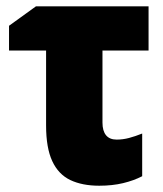

<svg xmlns="http://www.w3.org/2000/svg" viewBox="-20 -573 512 602"><path d="M445.8 -553.2V-414.6H301.3V-188.5Q301.3 -162.6 312.5 -148.9Q323.7 -135.3 345.7 -135.3Q365.2 -135.3 384.5 -140.4Q403.8 -145.5 425.8 -154.3V-20.5Q399.4 -6.8 366 1.2Q332.5 9.3 291 9.3Q237.8 9.3 200.4 -8.5Q163.1 -26.4 143.8 -67.9Q124.5 -109.4 124.5 -179.7V-414.6H8.3V-492.2L92.8 -553.2Z"/></svg>

Font: Open Sans SemiCondensed ExtraBold
Style: Regular
Weight: 800
Width: 4
Designer: Monotype Design Team
Foundry: Monotype Imaging Inc.
Version: Version 3.000